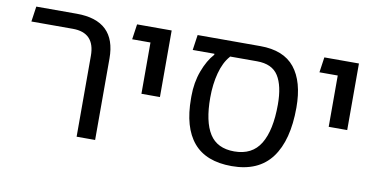

<svg xmlns="http://www.w3.org/2000/svg" viewBox="-62 -762 1854 940"><g transform="rotate(10 864.5 -291.5)"><path d="M356 0V-402Q356 -517 246 -517H40L51 -593H252Q448 -593 448 -405V0Z M632 -262V-517H541L552 -593H724V-262Z M1128 10Q1000 10 937.5 -64Q875 -138 875 -282V-293Q875 -361 896.5 -419Q918 -477 950 -512V-517H842L853 -593H1165Q1281 -593 1336 -524.5Q1391 -456 1391 -327Q1391 -164 1326 -77Q1261 10 1128 10ZM967 -302Q967 -183 1005 -123Q1043 -63 1128 -63Q1217 -63 1258 -130.5Q1299 -198 1299 -326Q1299 -419 1268 -468Q1237 -517 1162 -517H1028L1026 -514Q997 -481 982 -425Q967 -369 967 -302Z M1563 -262V-517H1472L1483 -593H1655V-262Z"/></g></svg>

Font: Go Noto Current
Style: Regular
Weight: 400
Designer: Monotype Design Team
Foundry: Monotype Imaging Inc.
Version: Version 2.007; ttfautohint (v1.8) -l 8 -r 50 -G 200 -x 14 -D